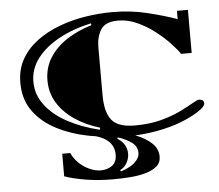

<svg xmlns="http://www.w3.org/2000/svg" viewBox="-55 -640 1053 924"><g transform="rotate(-5 471.5 -178.0)"><path d="M556 22Q454 22 363 5Q272 -12 201.5 -48.5Q131 -85 90.5 -142Q50 -199 50 -278Q50 -343 78 -392Q106 -441 153.5 -476.5Q201 -512 262 -535Q323 -558 389.5 -568.5Q456 -579 521 -579Q608 -579 687 -560Q766 -541 831 -518V-558H884V-350H833Q819 -371 789.5 -402.5Q760 -434 720.5 -464.5Q681 -495 636 -515.5Q591 -536 544 -536Q483 -536 461 -501.5Q439 -467 439 -415V-185Q439 -102 470 -64Q501 -26 581 -26Q652 -26 707 -40.5Q762 -55 802 -74.5Q842 -94 866.5 -108.5Q891 -123 900 -123Q906 -123 914.5 -119Q923 -115 923 -103Q923 -92 906 -78Q889 -64 862 -49.5Q835 -35 804 -23Q750 -2 683 10Q616 22 556 22ZM412 -20 414 -30Q346 -50 293.5 -85.5Q241 -121 211 -169.5Q181 -218 181 -278Q181 -339 211 -387Q241 -435 294 -470Q347 -505 415 -525L413 -534Q325 -515 257.5 -478Q190 -441 151.5 -390.5Q113 -340 113 -278Q113 -216 151.5 -165Q190 -114 257.5 -77.5Q325 -41 412 -20ZM454 223Q383 223 321 212.5Q259 202 221 188V79H260Q271 105 293.5 127Q316 149 344.5 162Q373 175 399 175Q431 175 454 158.5Q477 142 477 105Q477 19 346 0V-16Q410 -16 470.5 -6.5Q531 3 580 22Q629 41 658 68.5Q687 96 687 133Q687 163 666 180.5Q645 198 611 207.5Q577 217 536 220Q495 223 454 223ZM495 188Q515 183 536.5 171.5Q558 160 572.5 143Q587 126 587 107Q587 75 560.5 56Q534 37 495 24L491 30Q537 58 537 107Q537 129 525 150.5Q513 172 492 182Z"/></g></svg>

Font: Diplomata
Style: Regular
Weight: 400
Designer: Eduardo Rodriguez Tunni
Foundry: Eduardo Rodriguez Tunni
Version: Version 1.002; ttfautohint (v1.8.4.7-5d5b);gftools[0.9.23]